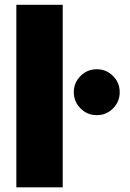

<svg xmlns="http://www.w3.org/2000/svg" viewBox="-20 -802 558 822"><path d="M248.5 -781.5V0H50V-781.5ZM394.5 -309Q353.5 -309 324.8 -337.8Q296 -366.5 296 -407.5Q296 -448 324.8 -476.8Q353.5 -505.5 394.5 -505.5Q435 -505.5 463.8 -476.8Q492.5 -448 492.5 -407.5Q492.5 -366.5 463.8 -337.8Q435 -309 394.5 -309Z"/></svg>

Font: Epilogue Black
Style: Regular
Weight: 900
Designer: Tyler Finck
Foundry: Etcetera Type Co
Version: Version 2.111; ttfautohint (v1.8.3)